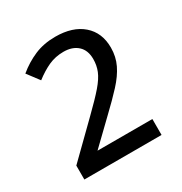

<svg xmlns="http://www.w3.org/2000/svg" viewBox="-113 -938 575 607"><g transform="rotate(-30 174.0 -634.5)"><path d="M306.2 -416H24.4V-466.8L140.1 -580.1Q180.2 -619.1 201.7 -644Q223.1 -668.9 231.2 -689Q239.3 -709 239.3 -731.9Q239.3 -764.2 220.2 -781.5Q201.2 -798.8 168.9 -798.8Q139.2 -798.8 114 -787.4Q88.9 -775.9 63 -755.9L30.3 -799.3Q59.6 -823.7 93.8 -838.4Q127.9 -853 169.9 -853Q233.4 -853 269.5 -821.5Q305.7 -790 305.7 -735.4Q305.7 -702.1 292.2 -674.3Q278.8 -646.5 252.7 -618.2Q226.6 -589.8 189 -554.2L106 -474.1H306.2Z"/></g></svg>

Font: Wonky
Style: Regular
Weight: 400
Designer: Monotype Design Team
Foundry: Monotype Imaging Inc.
Version: Version 3.000